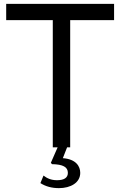

<svg xmlns="http://www.w3.org/2000/svg" viewBox="-20 -762 622 993"><path d="M253 -658V0H278L243 80L249 87C306 88 331 102 331 132C331 157 312 170 275 170C244 170 223 160 205 146L189 185C217 203 249 211 285 211C345 211 395 183 395 132C395 98 373 61 305 56L327 0H343V-658H570V-742H12V-658Z"/></svg>

Font: Cheyenne Sans
Style: Regular
Weight: 400
Designer: The Public Sans project authors (U.S. Web Design System), Libre Franklin designed by Pablo Impallari and Rodrigo Fuenzal
Foundry: The Cheyenne Sans Project Authors
Version: Version 2.007